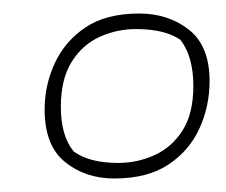

<svg xmlns="http://www.w3.org/2000/svg" viewBox="-20 -533 335 284"><path d="M149 -269Q106 -269 76 -293.5Q46 -318 46 -371Q46 -407 61 -439.5Q76 -472 106.5 -492.5Q137 -513 186 -513Q229 -513 259.5 -489Q290 -465 290 -413Q290 -376 275 -343Q260 -310 229 -289.5Q198 -269 149 -269ZM155 -292Q183 -292 208.5 -303.5Q234 -315 250 -340Q266 -365 266 -406Q266 -449 247 -474Q224 -490 181 -490Q153 -490 127.5 -478.5Q102 -467 86 -441.5Q70 -416 70 -375Q70 -332 89 -309Q112 -292 155 -292Z"/></svg>

Font: Labrada ExtraLight
Style: Italic
Weight: 200
Italic angle: -7°
Designer: Mercedes Jáuregui
Foundry: Omnibus-Type Team
Version: Version 1.000; ttfautohint (v1.8.4.7-5d5b)